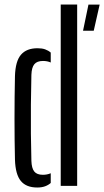

<svg xmlns="http://www.w3.org/2000/svg" viewBox="-20 -820 460 847"><path d="M46 -115.7Q45 -157.1 44.5 -202.8Q44 -248.5 44 -296Q44 -343.6 44.5 -391.3Q45 -439 46 -484.7Q48.1 -550.7 72.8 -578.9Q97.4 -607.2 145.5 -607.2Q165.3 -607.2 179.1 -602.3Q192.9 -597.4 203.8 -588.1V-544.3Q188.7 -551.1 169.7 -551.1Q143.5 -551.1 131.6 -536.8Q119.6 -522.5 118.5 -489.8Q116.8 -423.2 116.3 -357.9Q115.7 -292.5 116.3 -230.4Q116.8 -168.3 118.5 -110.2Q119.6 -77.9 131.2 -63.4Q142.7 -48.9 169.3 -48.9Q187.9 -48.9 203.8 -55.7V-12.8Q192.7 -3.1 178.4 2Q164.1 7.2 144.3 7.2Q95.8 7.2 72 -21.5Q48.1 -50.2 46 -115.7ZM247.9 0V-800H320.4V0ZM346.3 -684.4 370.2 -799.6H419.6L393.5 -684.4Z"/></svg>

Font: Big Shoulders Stencil Thin
Style: Regular
Weight: 100
Designer: Patric King
Foundry: XO Type Co
Version: Version 2.001